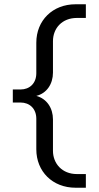

<svg xmlns="http://www.w3.org/2000/svg" viewBox="-20 -690 462 899"><path d="M334 189H382V125H340C271 125 228 76 228 16V-131C228 -184 199 -228 150 -241C199 -253 228 -297 228 -350V-497C228 -558 271 -606 340 -606H382V-670H334C226 -670 150 -594 150 -490V-347C150 -300 119 -271 76 -271H40V-210H76C119 -210 150 -181 150 -134V9C150 113 226 189 334 189Z"/></svg>

Font: LT Wave Light
Style: Regular
Weight: 300
Designer: Daniel Lyons
Version: Version 2.5 (Glyphs App)